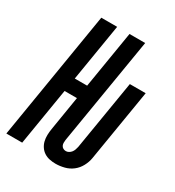

<svg xmlns="http://www.w3.org/2000/svg" viewBox="-192 -841 870 955"><g transform="rotate(30 243.5 -363.5)"><path d="M274 8Q256 8 239 4.5Q222 1 208 -8Q194 -17 184.5 -31Q175 -45 171 -61.5Q167 -78 167.5 -96Q168 -114 171 -132L203 -328H132L78 0H-13L108 -735H199L145 -407H216L270 -735H360L258 -119Q257 -111 257 -102.5Q257 -94 260.5 -87Q264 -80 271 -76Q278 -72 287 -72Q295 -72 303 -76.5Q311 -81 316.5 -88Q322 -95 325 -103.5Q328 -112 330 -121L396 -520H487L419 -108Q415 -84 402.5 -60.5Q390 -37 369.5 -21Q349 -5 323.5 1.5Q298 8 274 8Z"/></g></svg>

Font: Iosevka Curly Medium
Style: Italic
Weight: 500
Italic angle: -9°
Monospace: yes
Designer: Belleve Invis
Foundry: Belleve Invis
Version: Version 22.1.2; ttfautohint (v1.8.4)